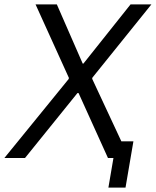

<svg xmlns="http://www.w3.org/2000/svg" viewBox="-54 -720 710 875"><path d="M-34 0H60L299 -296H304L438 0H463L440 135H518L554 -76H499L366 -361L367 -366L636 -700H541L326 -430H323L205 -700H108L260 -365L259 -360Z"/></svg>

Font: Fixel Display
Style: Italic
Weight: 400
Italic angle: -10°
Designer: AlfaBravo + MacPaw
Foundry: Kyrylo Tkachov, Marchela Mozhyna, Serhii Makarenko, Maria Weinstein, Zakhar Kryvoshyya
Version: Version 1.210;Glyphs 3.2 (3217)